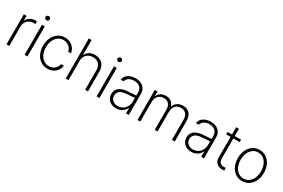

<svg xmlns="http://www.w3.org/2000/svg" viewBox="95 -1813 4319 2932"><g transform="rotate(30 2254.5 -347.5)"><path d="M76.2 -530.3H124V-447.3H127.9Q145 -488.3 185.5 -513.2Q226.1 -538.1 277.3 -538.1L302.7 -537.1V-487.3Q285.2 -490.2 274.4 -490.2Q231.9 -490.2 197.8 -471.7Q163.6 -453.1 144.3 -420.4Q125 -387.7 125 -346.7V0H76.2Z M395.5 -530.3H445.3V0H395.5ZM381.8 -660.2Q381.8 -675.3 393.3 -686.3Q404.8 -697.3 420.9 -697.3Q436.5 -697.3 447.8 -686.3Q459 -675.3 459 -660.2Q459 -645 447.8 -634Q436.5 -623 420.9 -623Q404.8 -623 393.3 -634Q381.8 -645 381.8 -660.2Z M569.3 -263.7Q569.3 -341.8 598.6 -404.3Q627.9 -466.8 680.4 -502.4Q732.9 -538.1 799.8 -538.1Q850.6 -538.1 893.1 -517.3Q935.5 -496.6 963.1 -459.2Q990.7 -421.9 998 -373H948.2Q941.9 -407.2 921.6 -434.6Q901.4 -461.9 870.1 -477.5Q838.9 -493.2 800.8 -493.2Q748 -493.2 706.8 -463.9Q665.5 -434.6 642.3 -382.6Q619.1 -330.6 619.1 -264.6Q619.1 -198.7 642.1 -146.2Q665 -93.8 706.3 -64Q747.6 -34.2 800.8 -34.2Q838.4 -34.2 869.6 -49.1Q900.9 -64 921.6 -91.3Q942.4 -118.7 949.2 -155.3H999Q991.7 -106.9 964.6 -69.1Q937.5 -31.2 895 -10.3Q852.5 10.7 800.8 10.7Q732.4 10.7 679.9 -24.7Q627.4 -60.1 598.4 -122.6Q569.3 -185.1 569.3 -263.7Z M1168.9 0H1120.1V-707H1168.9V-446.3H1173.8Q1192.4 -488.8 1233.2 -512.9Q1273.9 -537.1 1331.1 -537.1Q1384.8 -537.1 1425.8 -514.4Q1466.8 -491.7 1489.7 -449Q1512.7 -406.2 1512.7 -347.7V0H1462.9V-344.7Q1462.9 -389.2 1445.3 -422.6Q1427.7 -456.1 1395.3 -474.1Q1362.8 -492.2 1320.3 -492.2Q1276.9 -492.2 1242.2 -473.1Q1207.5 -454.1 1188.2 -419.4Q1168.9 -384.8 1168.9 -339.8Z M1665 -530.3H1714.8V0H1665ZM1651.4 -660.2Q1651.4 -675.3 1662.8 -686.3Q1674.3 -697.3 1690.4 -697.3Q1706.1 -697.3 1717.3 -686.3Q1728.5 -675.3 1728.5 -660.2Q1728.5 -645 1717.3 -634Q1706.1 -623 1690.4 -623Q1674.3 -623 1662.8 -634Q1651.4 -645 1651.4 -660.2Z M2032.2 -303.7Q2068.4 -306.6 2111.3 -309.6Q2154.3 -312.5 2183.6 -314V-371.1Q2183.6 -408.7 2167 -436.3Q2150.4 -463.9 2119.4 -479Q2088.4 -494.1 2045.9 -494.1Q1991.7 -494.1 1954.1 -470.2Q1916.5 -446.3 1906.2 -405.3H1855.5Q1861.3 -445.3 1887.5 -475.3Q1913.6 -505.4 1955.3 -521.7Q1997.1 -538.1 2047.9 -538.1Q2095.7 -538.1 2137.7 -520.5Q2179.7 -502.9 2206.1 -464.4Q2232.4 -425.8 2232.4 -367.2V0H2183.6V-91.8H2179.7Q2158.2 -46.4 2114.5 -17.3Q2070.8 11.7 2010.7 11.7Q1963.9 11.7 1925 -7.1Q1886.2 -25.9 1863.5 -61.5Q1840.8 -97.2 1840.8 -146.5Q1840.8 -216.3 1889.9 -256.3Q1939 -296.4 2032.2 -303.7ZM2016.6 -33.2Q2064.9 -33.2 2103 -56.6Q2141.1 -80.1 2162.4 -120.8Q2183.6 -161.6 2183.6 -211.9V-272L2151.4 -269.5Q2071.8 -263.2 2042 -261.7Q1962.9 -256.3 1926.3 -225.6Q1889.6 -194.8 1889.6 -144.5Q1889.6 -110.8 1906.2 -85.4Q1922.9 -60.1 1951.7 -46.6Q1980.5 -33.2 2016.6 -33.2Z M2385.7 -530.3H2433.6V-449.2H2438.5Q2454.1 -490.7 2491.2 -513.9Q2528.3 -537.1 2580.1 -537.1Q2635.7 -537.1 2671.9 -511Q2708 -484.9 2724.6 -436.5H2728.5Q2745.1 -483.4 2785.6 -510.3Q2826.2 -537.1 2883.8 -537.1Q2959.5 -537.1 3001.2 -489.3Q3043 -441.4 3043 -355.5V0H2993.2V-355.5Q2993.2 -420.9 2961.4 -456.5Q2929.7 -492.2 2871.1 -492.2Q2829.6 -492.2 2799.8 -474.1Q2770 -456.1 2754.6 -424.3Q2739.3 -392.6 2739.3 -351.6V0H2689.5V-358.4Q2689.5 -419.4 2658.2 -455.8Q2627 -492.2 2568.4 -492.2Q2528.8 -492.2 2498.5 -473.4Q2468.3 -454.6 2451.4 -420.9Q2434.6 -387.2 2434.6 -344.7V0H2385.7Z M3358.4 -303.7Q3394.5 -306.6 3437.5 -309.6Q3480.5 -312.5 3509.8 -314V-371.1Q3509.8 -408.7 3493.2 -436.3Q3476.6 -463.9 3445.6 -479Q3414.6 -494.1 3372.1 -494.1Q3317.9 -494.1 3280.3 -470.2Q3242.7 -446.3 3232.4 -405.3H3181.6Q3187.5 -445.3 3213.6 -475.3Q3239.7 -505.4 3281.5 -521.7Q3323.2 -538.1 3374 -538.1Q3421.9 -538.1 3463.9 -520.5Q3505.9 -502.9 3532.2 -464.4Q3558.6 -425.8 3558.6 -367.2V0H3509.8V-91.8H3505.9Q3484.4 -46.4 3440.7 -17.3Q3397 11.7 3336.9 11.7Q3290 11.7 3251.2 -7.1Q3212.4 -25.9 3189.7 -61.5Q3167 -97.2 3167 -146.5Q3167 -216.3 3216.1 -256.3Q3265.1 -296.4 3358.4 -303.7ZM3342.8 -33.2Q3391.1 -33.2 3429.2 -56.6Q3467.3 -80.1 3488.5 -120.8Q3509.8 -161.6 3509.8 -211.9V-272L3477.5 -269.5Q3397.9 -263.2 3368.2 -261.7Q3289.1 -256.3 3252.4 -225.6Q3215.8 -194.8 3215.8 -144.5Q3215.8 -110.8 3232.4 -85.4Q3249 -60.1 3277.8 -46.6Q3306.6 -33.2 3342.8 -33.2Z M3906.2 -487.3H3794.9V-129.9Q3794.9 -84.5 3819.6 -61.8Q3844.2 -39.1 3881.8 -39.1L3919.9 -40V5.9Q3905.3 8.8 3877.9 8.8Q3843.3 8.8 3813.2 -6.6Q3783.2 -22 3764.6 -51Q3746.1 -80.1 3746.1 -120.1V-487.3H3668V-530.3H3746.1V-657.2H3794.9V-530.3H3906.2Z M4003.4 -263.7Q4003.4 -342.8 4033 -405.3Q4062.5 -467.8 4114.7 -502.9Q4167 -538.1 4232.9 -538.1Q4298.8 -538.1 4351.1 -502.9Q4403.3 -467.8 4432.9 -405.3Q4462.4 -342.8 4462.4 -263.7Q4462.4 -184.6 4432.9 -122.1Q4403.3 -59.6 4351.1 -24.4Q4298.8 10.7 4232.9 10.7Q4167 10.7 4114.7 -24.4Q4062.5 -59.6 4033 -122.1Q4003.4 -184.6 4003.4 -263.7ZM4412.6 -263.7Q4412.6 -327.1 4390.4 -379.6Q4368.2 -432.1 4327.4 -462.6Q4286.6 -493.2 4232.9 -493.2Q4179.2 -493.2 4138.4 -462.4Q4097.7 -431.6 4075.4 -379.4Q4053.2 -327.1 4053.2 -263.7Q4053.2 -199.7 4075.4 -147.2Q4097.7 -94.7 4138.4 -64.5Q4179.2 -34.2 4232.9 -34.2Q4286.6 -34.2 4327.4 -64.5Q4368.2 -94.7 4390.4 -147.2Q4412.6 -199.7 4412.6 -263.7Z"/></g></svg>

Font: Pretendard ExtraLight
Style: Regular
Weight: 200
Designer: Base glyphs from Inter by Rasmus Andersson; Hangeul glyphs from Noto Sans CJK(Source Han Sans) by Jang Soo-young and Kan
Foundry: Kil Hyung-jin
Version: Version 1.309